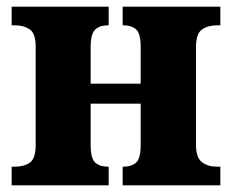

<svg xmlns="http://www.w3.org/2000/svg" viewBox="-20 -556 696 576"><path d="M15 0H306V-56H303Q280 -56 266 -68Q252 -80 252 -121V-245H402V-121Q402 -80 388 -68Q374 -56 351 -56H348V0H641V-56H630Q604 -56 586 -69.5Q568 -83 568 -121V-415Q568 -455 586 -467.5Q604 -480 630 -480H641V-536H348V-480H351Q374 -480 388 -468Q402 -456 402 -416V-305H252V-415Q252 -455 266 -467.5Q280 -480 303 -480H306V-536H15V-480H26Q51 -480 69 -468Q87 -456 87 -416V-121Q87 -80 69.5 -68Q52 -56 26 -56H15Z"/></svg>

Font: Noto Serif SemiCondensed Extra
Style: Regular
Weight: 800
Width: 4
Designer: Monotype Design Team
Foundry: Monotype Imaging Inc.
Version: Version 1.002